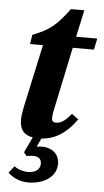

<svg xmlns="http://www.w3.org/2000/svg" viewBox="-56 -629 482 886"><g transform="rotate(5 184.5 -186.0)"><path d="M358 -416 369 -468H271L298 -593H236C176 -512 146 -490 69 -459L62 -416H122L59 -125C54 -102 51 -81 51 -64C51 -15 75 6 112 12L78 84L91 100C91 100 109 97 122 97C145 97 160 107 160 130C160 160 133 173 104 173C81 173 56 165 40 152L15 184C45 212 78 221 111 221C174 221 239 188 239 124C239 80 207 51 158 51C146 51 134 53 134 53L152 14C239 8 286 -51 314 -89L283 -112C254 -77 235 -65 214 -65C197 -65 193 -73 193 -86C193 -103 201 -136 201 -136L260 -416Z"/></g></svg>

Font: STIX Two Text
Style: Bold Italic
Weight: 700
Italic angle: -12°
Designer: Ross Mills, John Hudson & Paul Hanslow, Tiro Typeworks Ltd; with prior portions MicroPress Inc. and Coen Hoffman, Elsevi
Foundry: Tiro Typeworks Ltd
Version: Version 2.13 b171